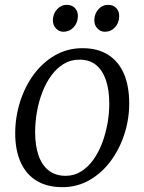

<svg xmlns="http://www.w3.org/2000/svg" viewBox="-20 -765 598 795"><path d="M321.5 -565.5Q384 -565.5 427.2 -538.5Q470.5 -511.5 492.8 -460.2Q515 -409 515 -336.5Q515 -271.5 495 -209.5Q475 -147.5 438.2 -98Q401.5 -48.5 350.5 -19.2Q299.5 10 238 10Q176 10 132.2 -16.2Q88.5 -42.5 65.8 -92.5Q43 -142.5 43 -213Q43 -279.5 62.8 -342.5Q82.5 -405.5 119.2 -455.8Q156 -506 207.5 -535.8Q259 -565.5 321.5 -565.5ZM308.5 -518Q272 -518 242.8 -499.8Q213.5 -481.5 191.5 -451Q169.5 -420.5 154.8 -381.8Q140 -343 132.8 -301Q125.5 -259 125.5 -219Q125.5 -160.5 140 -120Q154.5 -79.5 182.8 -58.2Q211 -37 252 -37Q287.5 -37 316.2 -55.2Q345 -73.5 366.8 -104Q388.5 -134.5 403 -173Q417.5 -211.5 425 -253.2Q432.5 -295 432.5 -334.5Q432.5 -392 418.8 -432.8Q405 -473.5 378 -495.8Q351 -518 308.5 -518ZM242.5 -633.5Q224.5 -633.5 211.5 -647.5Q198.5 -661.5 199 -682.5Q200 -709 216.8 -727Q233.5 -745 256 -745Q278 -745 290.5 -731.5Q303 -718 302.5 -698Q302 -670.5 284.8 -652Q267.5 -633.5 242.5 -633.5ZM414 -633.5Q396 -633.5 383 -647.5Q370 -661.5 370.5 -682.5Q371.5 -709 387.8 -727Q404 -745 427 -745Q449 -745 461.5 -731.5Q474 -718 473.5 -698Q473.5 -670.5 456.2 -652Q439 -633.5 414 -633.5Z"/></svg>

Font: Merriweather 24pt Light
Style: Italic
Weight: 300
Italic angle: -7.8°
Version: Version 2.101